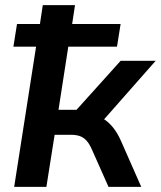

<svg xmlns="http://www.w3.org/2000/svg" viewBox="-20 -725 624 745"><path d="M35 0 120 -544H32L46 -632H135L146 -705H271L260 -632H448L434 -544H245L207 -299H277L448 -489H584L368 -244L335 -279Q360 -277 380.5 -264.5Q401 -252 418.5 -230.5Q436 -209 450 -177L528 0H401L337 -144Q327 -167 315.5 -179.5Q304 -192 289.5 -197Q275 -202 255 -202H192L160 0Z"/></svg>

Font: Nunito Sans 12pt ExtraLight
Style: Italic
Weight: 200
Italic angle: -9°
Designer: Vernon Adams
Foundry: Vernon Adams
Version: Version 3.101;gftools[0.9.27]